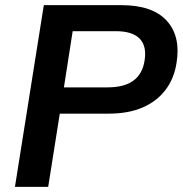

<svg xmlns="http://www.w3.org/2000/svg" viewBox="-20 -725 709 745"><path d="M38 0 150 -705H451Q572 -705 627 -644.5Q682 -584 665 -481Q656 -421 622.5 -376.5Q589 -332 533.5 -308Q478 -284 401 -284H212L167 0ZM228 -386H397Q462 -386 497.5 -412Q533 -438 541 -490Q550 -546 522 -575Q494 -604 429 -604H262Z"/></svg>

Font: Mulish ExtraLight
Style: Italic
Weight: 200
Italic angle: -9°
Designer: Vernon Adams
Foundry: Vernon Adams
Version: Version 3.603